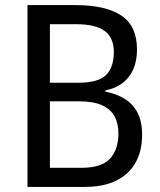

<svg xmlns="http://www.w3.org/2000/svg" viewBox="-20 -734 627 754"><path d="M275 -714Q395 -714 456.5 -673Q518 -632 518 -539Q518 -495 503.5 -462Q489 -429 461.5 -408Q434 -387 394 -379V-374Q437 -366 469.5 -346Q502 -326 520 -291.5Q538 -257 538 -204Q538 -140 511.5 -94Q485 -48 435 -24Q385 0 314 0H88V-714ZM287 -409Q366 -409 396.5 -439.5Q427 -470 427 -530Q427 -586 391 -612.5Q355 -639 278 -639H176V-409ZM176 -336V-75H300Q379 -75 412 -111Q445 -147 445 -210Q445 -249 430 -277Q415 -305 381 -320.5Q347 -336 292 -336Z"/></svg>

Font: Noto Sans Khmer SemiCondensed
Style: Regular
Weight: 400
Width: 4
Designer: Danh Hong and the Monotype Design Team
Foundry: Monotype Imaging Inc.
Version: Version 2.004